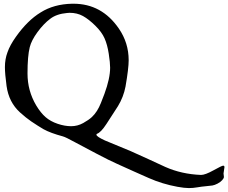

<svg xmlns="http://www.w3.org/2000/svg" viewBox="-20 -755 1203 1012"><path d="M1158.2 159.2 1160.2 177.7Q1160.2 184.6 1150.9 194.8Q1141.6 205.1 1126.5 212.9Q1111.3 220.7 1099.6 222.7Q1087.9 224.6 1064.5 226.6Q1042 228.5 1020 232.4Q998 236.3 975.6 236.3Q952.1 236.3 915 229.5Q835 214.8 764.6 183.6L687.5 149.4Q636.7 126 597.7 108.9Q558.6 91.8 490.2 55.7L374 -5.9Q326.2 -32.2 311.5 -36.1Q246.1 -53.7 209 -74.2Q180.7 -90.8 144.5 -115.2Q117.2 -133.8 85.9 -162.1Q26.4 -215.8 14.6 -301.8Q5.9 -366.2 5.9 -401.4Q5.9 -443.4 19.5 -479.5Q32.2 -516.6 63.5 -560.5Q125 -647.5 194.3 -689.5Q263.7 -733.4 360.4 -735.4H367.2Q516.6 -735.4 606.4 -604.5Q658.2 -529.3 658.2 -437.5Q658.2 -394.5 641.6 -298.8Q630.9 -243.2 601.6 -195.3Q588.9 -174.8 571.3 -148.4L541 -101.6Q511.7 -56.6 491.2 -49.8Q488.3 -48.8 488.3 -44.9Q488.3 -35.2 533.2 -14.6L669.9 42Q706.1 57.6 762.7 84L851.6 125Q937.5 163.1 1039.1 167H1040Q1061.5 167 1105.5 142.6Q1149.4 118.2 1156.2 118.2Q1163.1 118.2 1163.1 126ZM346.7 -687.5 333 -686.5Q278.3 -681.6 245.1 -656.2Q210 -629.9 177.7 -585.9Q145.5 -542 136.7 -505.9Q125 -459 125 -367.7Q125 -276.4 170.9 -199.2Q194.3 -160.2 220.2 -137.7Q246.1 -115.2 283.7 -102.5Q321.3 -89.8 355 -89.8Q388.7 -89.8 418.5 -106.4Q448.2 -123 463.9 -137.7Q493.2 -165 511.7 -211.9L530.3 -259.8Q560.5 -341.8 560.5 -398.4Q560.5 -423.8 553.2 -471.7Q545.9 -519.5 531.2 -552.7Q516.6 -585.9 482.4 -619.6Q448.2 -653.3 417.5 -670.4Q386.7 -687.5 346.7 -687.5Z"/></svg>

Font: Essays1743
Style: Medium
Weight: 500
Designer: Based on the typeface in a 1743 English translation of the essays of Montaigne.  PostScript/TrueType font designed by Jo
Version: Version 002.100